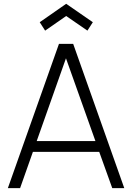

<svg xmlns="http://www.w3.org/2000/svg" viewBox="-20 -978 687 998"><path d="M324 -894.8 434.4 -818.8 462.5 -862.5 324 -958.3 186.5 -862.5 214.6 -818.8ZM563.5 0H626L360.4 -750H286.5L20.8 0H84.4L151 -188.5H495.8ZM170.8 -244.8 322.9 -675 476 -244.8Z"/></svg>

Font: Manrope3 Light
Style: Regular
Weight: 300
Designer: Mikhail Sharanda
Foundry: Mikhail Sharanda
Version: Version 3.000;PS 003.000;hotconv 1.0.88;makeotf.lib2.5.64775